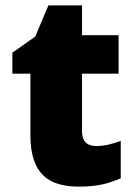

<svg xmlns="http://www.w3.org/2000/svg" viewBox="-20 -684 500 714"><path d="M337 -141C304 -141 285 -159 285 -195V-410H421V-553H285V-664H160L111 -548L26 -488V-410H93V-182C93 -32 166 10 274 10C346 10 387 -3 429 -21V-160C398 -149 371 -141 337 -141Z"/></svg>

Font: Noto Sans Tamil Black
Style: Regular
Weight: 900
Designer: Jelle Bosma - Monotype Design Team
Foundry: Monotype Imaging Inc.
Version: Version 2.004